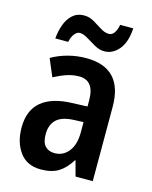

<svg xmlns="http://www.w3.org/2000/svg" viewBox="-114 -821 719 906"><g transform="rotate(15 245.5 -368.0)"><path d="M246 -553Q425 -553 425 -363V0H341L321 -74H319Q292 -31 259 -10.5Q226 10 173 10Q105 10 70 -38Q35 -86 35 -158Q35 -242 86 -285Q137 -328 235 -331L310 -334V-364Q310 -461 236 -461Q206 -461 177 -451.5Q148 -442 114 -424L78 -509Q114 -530 157.5 -541.5Q201 -553 246 -553ZM262 -256Q204 -253 178.5 -227.5Q153 -202 153 -157Q153 -117 170 -99Q187 -81 216 -81Q258 -81 284.5 -114.5Q311 -148 311 -208V-258ZM80 -605Q83 -641 94.5 -673Q106 -705 128.5 -725Q151 -745 184 -745Q210 -745 233 -731.5Q256 -718 277 -704.5Q298 -691 318 -691Q334 -691 344.5 -706.5Q355 -722 359 -746H423Q419 -677 389 -641.5Q359 -606 318 -606Q294 -606 270.5 -619.5Q247 -633 225 -646.5Q203 -660 185 -660Q172 -660 160 -645Q148 -630 143 -605Z"/></g></svg>

Font: Noto Sans Gujarati Condensed SemiBold
Style: Regular
Weight: 600
Width: 3
Designer: Jelle Bosma - Monotype Design Team, Universal Thirst
Foundry: Monotype Imaging Inc.
Version: Version 2.106; ttfautohint (v1.8.4.7-5d5b)